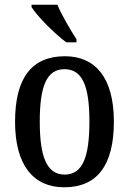

<svg xmlns="http://www.w3.org/2000/svg" viewBox="-20 -786 549 816"><path d="M262 -606H305V-619C281 -657 242 -721 224 -766H114V-756C135 -721 212 -642 262 -606ZM253 10C391 10 464 -81 464 -269C464 -456 385 -547 256 -547C116 -547 44 -456 44 -269C44 -81 124 10 253 10ZM255 -44C178 -44 149 -121 149 -269C149 -417 177 -492 254 -492C332 -492 360 -417 360 -269C360 -121 332 -44 255 -44Z"/></svg>

Font: Noto Serif Georgian Condensed Medium
Style: Regular
Weight: 500
Width: 3
Designer: Monotype Design Team, Akaki Razmadze
Foundry: Google LLC
Version: Version 2.003